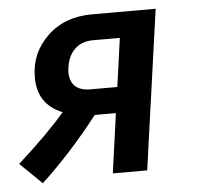

<svg xmlns="http://www.w3.org/2000/svg" viewBox="-113 -565 655 623"><g transform="rotate(-5 214.5 -254.0)"><path d="M2 12Q99 -78 189 -194H258L231 0H343L416 -520H208Q119 -520 62.5 -465.5Q6 -411 6 -332Q6 -244 86 -212Q33 -149 -69 -57ZM270 -278H183Q116 -278 116 -341Q119 -390 146 -415Q168 -436 205 -436H292Z"/></g></svg>

Font: Brisa Sans Medium
Style: Italic
Weight: 600
Italic angle: -8°
Designer: Dalton Maag Ltd
Foundry: Dalton Maag Ltd
Version: Version 1.101;July 10, 2019;FontCreator 11.5.0.2425 64-bit